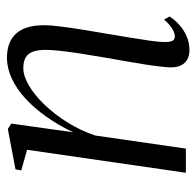

<svg xmlns="http://www.w3.org/2000/svg" viewBox="-26 -540 576 564"><g transform="rotate(-90 262.0 -258.0)"><path d="M155.5 -331.5Q176 -374 201 -409.5Q226 -445 254.2 -471Q282.5 -497 313 -511.2Q343.5 -525.5 375 -525.5Q421 -525.5 445.5 -498.5Q470 -471.5 470 -416Q470 -399 466.2 -369Q462.5 -339 456.8 -302.8Q451 -266.5 444.5 -230Q439 -196.5 433.5 -163.5Q428 -130.5 424.2 -104Q420.5 -77.5 420.5 -62Q420.5 -47 424 -39.8Q427.5 -32.5 437 -32.5Q447 -32.5 459.2 -39.8Q471.5 -47 486.5 -64L495.5 -48Q486.5 -33.5 471.8 -20Q457 -6.5 438 2Q419 10.5 396 10.5Q382 10.5 370.5 4.8Q359 -1 352.5 -13.2Q346 -25.5 346 -46Q346.5 -57.5 348.8 -77.2Q351 -97 355 -122.2Q359 -147.5 364 -175.8Q369 -204 374 -232.5Q378 -258.5 382.5 -284.2Q387 -310 390.2 -333.8Q393.5 -357.5 395.5 -377.8Q397.5 -398 397.5 -412.5Q397.5 -435.5 392 -449.8Q386.5 -464 374.8 -470.8Q363 -477.5 343.5 -477.5Q321 -477.5 292.8 -461Q264.5 -444.5 236.2 -415Q208 -385.5 184.2 -347.5Q160.5 -309.5 146 -266.5L107.5 0H36.5L104 -466.5L43.5 -483.5L46.5 -500.5L165 -523L181 -513Z"/></g></svg>

Font: Merriweather 120pt Light
Style: Italic
Weight: 300
Italic angle: -7.8°
Version: Version 2.101